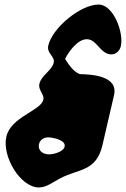

<svg xmlns="http://www.w3.org/2000/svg" viewBox="-20 -780 556 847"><path d="M152 -144C156 -163 174 -174 192 -174C214 -174 272 -162 265 -133C259 -109 214 -99 196 -99C169 -99 146 -116 152 -144ZM8 -177C-12 -91 69 47 152 47C185 47 216 22 245 7C326 -36 405 -22 432 -140L483 -360C503 -446 383 -452 332 -453C304 -463 281 -498 267 -520C284 -554 323 -607 363 -607C408 -607 422 -540 472 -540C493 -540 509 -558 513 -576C527 -635 481 -760 415 -760C336 -760 211 -658 193 -579C185 -544 223 -532 217 -504C209 -468 163 -449 154 -411C147 -381 177 -365 171 -340C160 -291 28 -265 8 -177Z"/></svg>

Font: Charger
Style: OversprayIt
Weight: 400
Designer: Jasper
Foundry: Cannot Into Space Fonts
Version: Version 0.980